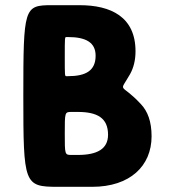

<svg xmlns="http://www.w3.org/2000/svg" viewBox="-20 -723 675 741"><path d="M70 -353C70 -12 73 -2 203 -2H336C481 -2 565 -82 565 -197C565 -254 550 -294 523 -322C444 -407 438 -360 482 -437C496 -462 503 -492 503 -525C503 -658 408 -703 287 -703H179C73 -703 70 -693 70 -353ZM230 -504C230 -578 230 -580 236 -580H242C312 -580 349 -559 349 -508C349 -450 311 -429 242 -429H236C230 -429 230 -431 230 -504ZM230 -208C230 -289 230 -291 255 -291H280C355 -291 397 -268 397 -203C397 -148 355 -125 280 -125H255C230 -125 230 -127 230 -208Z"/></svg>

Font: Hussar Print
Style: Bold
Weight: 700
Foundry: Cannot Into Space Fonts
Version: Version 2.00